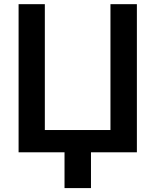

<svg xmlns="http://www.w3.org/2000/svg" viewBox="-20 -748 764 943"><path d="M71.3 0V-727.5H200.2V-109.4H522.5V-727.5H652.3V0H426.8V175.8H296.9V0Z"/></svg>

Font: Inter Semi Bold
Style: Regular
Weight: 600
Designer: Rasmus Andersson
Foundry: rsms
Version: Version 4.000;git-e0f93cc